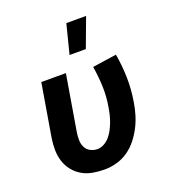

<svg xmlns="http://www.w3.org/2000/svg" viewBox="-139 -863 877 976"><g transform="rotate(-20 300.0 -375.0)"><path d="M261 8Q228 8 197 2.5Q166 -3 140 -18Q114 -33 95 -56.5Q76 -80 66.5 -109Q57 -138 56.5 -170Q56 -202 61 -234L109 -520H242L191 -216Q188 -196 188.5 -175.5Q189 -155 197.5 -138Q206 -121 223.5 -111.5Q241 -102 261 -102Q280 -102 298 -112Q316 -122 329 -137.5Q342 -153 351 -170.5Q360 -188 367 -206.5Q374 -225 378.5 -243.5Q383 -262 386 -281Q396 -337 394 -392.5Q392 -448 383 -502L513 -521Q524 -459 525.5 -394.5Q527 -330 516 -264Q511 -232 501.5 -199.5Q492 -167 476.5 -136.5Q461 -106 439 -78Q417 -50 388 -30Q359 -10 326 -1Q293 8 261 8ZM291 -600 331 -758H438L379 -600Z"/></g></svg>

Font: Iosevka Aile Extrabold Oblique
Style: Regular
Weight: 800
Italic angle: -9°
Designer: Belleve Invis
Foundry: Belleve Invis
Version: Version 31.1.0; ttfautohint (v1.8.4)